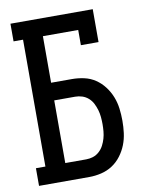

<svg xmlns="http://www.w3.org/2000/svg" viewBox="-83 -796 666 857"><g transform="rotate(-10 250.0 -367.5)"><path d="M24 0V-80H67V-655H24V-735H397V-586H317V-655H157V-444H252Q279 -444 306.5 -438Q334 -432 357 -416.5Q380 -401 397 -378.5Q414 -356 424 -330.5Q434 -305 437.5 -277.5Q441 -250 441 -222Q441 -194 437.5 -166.5Q434 -139 424 -113.5Q414 -88 397 -65.5Q380 -43 357 -28Q334 -13 306.5 -6.5Q279 0 252 0ZM252 -80Q268 -80 283.5 -85Q299 -90 311.5 -101.5Q324 -113 331.5 -127.5Q339 -142 343.5 -157.5Q348 -173 349.5 -189.5Q351 -206 351 -222Q351 -238 349.5 -254.5Q348 -271 343.5 -286.5Q339 -302 331.5 -317Q324 -332 311.5 -343Q299 -354 283.5 -359Q268 -364 252 -364H157V-80Z"/></g></svg>

Font: Iosevka Slab Medium
Style: Regular
Weight: 500
Monospace: yes
Designer: Belleve Invis
Foundry: Belleve Invis
Version: Version 11.1.1; ttfautohint (v1.8.3)